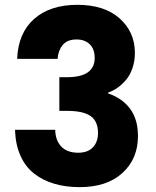

<svg xmlns="http://www.w3.org/2000/svg" viewBox="-20 -767 645 793"><path d="M50.8 -523.9Q55.2 -630.9 121.1 -689Q187 -747.1 299.8 -747.1Q411.1 -747.1 474.1 -690.9Q537.1 -634.8 537.1 -548.8Q537.1 -514.6 527.1 -485.6Q517.1 -456.5 500.5 -437Q483.9 -417.5 465.3 -404.5Q446.8 -391.6 426.8 -384.8V-380.9Q484.4 -361.8 517.1 -318.1Q549.8 -274.4 549.8 -205.1Q549.8 -110.8 485.6 -52.5Q421.4 5.9 309.1 5.9Q251 5.9 203.9 -8.1Q156.7 -22 120.6 -50.3Q84.5 -78.6 64.2 -124.5Q43.9 -170.4 42 -231H208Q209 -187 233.2 -161.6Q257.3 -136.2 303.2 -136.2Q342.3 -136.2 363.5 -158.4Q384.8 -180.7 384.8 -217.8Q384.8 -266.1 354.2 -287.6Q323.7 -309.1 256.8 -309.1H225.1V-448.2H256.8Q371.1 -448.2 371.1 -527.8Q371.1 -564 350.8 -584Q330.6 -604 295.9 -604Q257.8 -604 239 -581.1Q220.2 -558.1 217.8 -523.9Z"/></svg>

Font: SVN-Poppins
Style: Bold
Weight: 700
Designer: Ninad Kale (Devanagari), Jonny Pinhorn (Latin)
Foundry: Indian Type Foundry
Version: Version 3.200;PS 1.000;hotconv 16.6.54;makeotf.lib2.5.65590